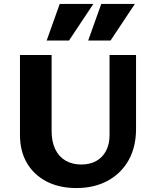

<svg xmlns="http://www.w3.org/2000/svg" viewBox="-20 -936 785 971"><path d="M366 15Q280 15 216 -18Q152 -51 116.5 -111Q81 -171 81 -254V-658H241V-274Q241 -219 259.5 -181Q278 -143 312 -123.5Q346 -104 391 -104Q435 -104 467 -122Q499 -140 516.5 -173.5Q534 -207 534 -251V-658H668V-284Q668 -193 630.5 -126Q593 -59 525 -22Q457 15 366 15ZM216 -731 282 -916H452L329 -731ZM426 -731 492 -916H662L539 -731Z"/></svg>

Font: Ysabeau Infant ExtraBold
Style: Regular
Weight: 800
Designer: Christian Thalmann (Catharsis Fonts)
Version: Version 2.001;gftools[0.9.30]; featfreeze: ss01,ss02,lnum